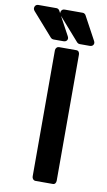

<svg xmlns="http://www.w3.org/2000/svg" viewBox="-167 -973 572 1022"><g transform="rotate(10 119.5 -462.5)"><path d="M195 -723Q204 -723 208.5 -717Q213 -711 213 -702V-21Q213 -12 208.5 -6Q204 0 195 0H101Q94 0 88.5 -6Q83 -12 83 -21V-702Q83 -711 88.5 -717Q94 -723 101 -723ZM53 -925Q58 -925 63 -921.5Q68 -918 70 -913L137 -789Q144 -777 138.5 -767.5Q133 -758 119 -758H65Q57 -758 51 -764L-60 -890Q-69 -901 -64 -913Q-59 -925 -45 -925ZM195 -925Q200 -925 205 -921.5Q210 -918 212 -913L279 -789Q286 -777 280.5 -767.5Q275 -758 261 -758H207Q199 -758 193 -764L82 -890Q73 -901 78 -913Q83 -925 97 -925Z"/></g></svg>

Font: Stadtwerke
Style: Bold
Weight: 700
Designer: Santiago Orozco
Foundry: Typemade
Version: Version 1.003